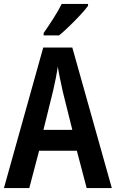

<svg xmlns="http://www.w3.org/2000/svg" viewBox="-20 -957 590 977"><path d="M421 0 371 -190H179L129 0H0L200 -715H348L549 0ZM299 -493Q293 -521 285.5 -556.5Q278 -592 274 -618Q270 -590 263.5 -557Q257 -524 250 -494L201 -296H348ZM428 -927Q414 -908 388 -880Q362 -852 333 -824Q304 -796 281 -777H202V-789Q228 -826 252.5 -864.5Q277 -903 294 -937H428Z"/></svg>

Font: Noto Sans Hebrew Condensed SemiBold
Style: Regular
Weight: 600
Width: 3
Designer: Monotype Design Team
Foundry: Monotype Imaging Inc.
Version: Version 2.004; ttfautohint (v1.8.4.7-5d5b)